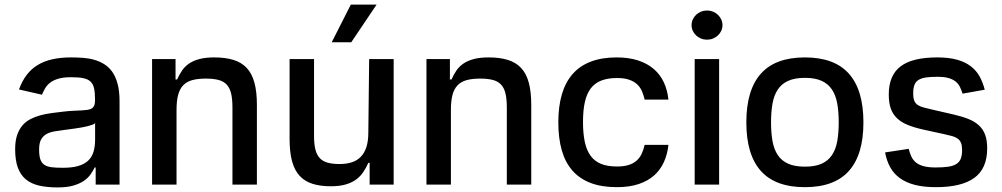

<svg xmlns="http://www.w3.org/2000/svg" viewBox="-20 -802 4353 834"><path d="M45.8 -154.1Q45.8 -189.6 54.2 -214.7Q62.5 -239.7 77.1 -256.7Q91.6 -273.8 111.7 -284.3Q131.7 -294.7 154.8 -301Q177.9 -307.2 203.5 -310.7Q229 -314.3 255 -317.1Q279.5 -320 299.2 -320.8Q318.9 -321.7 334.2 -322.4Q349.4 -323.2 360.6 -324.9Q371.8 -326.7 378.9 -331.1Q386 -335.6 389.4 -343.9Q392.8 -352.3 392.8 -366.5V-369Q392.8 -398.8 388.7 -417.8Q384.6 -436.8 373.2 -447.6Q361.9 -458.5 341.6 -462.5Q321.4 -466.6 289.1 -466.6Q255.7 -466.6 233.8 -460.2Q212 -453.8 198.2 -443.2Q184.3 -432.5 176.3 -418.9Q168.3 -405.2 162.3 -390.6L62.5 -413.4Q76 -450.6 96.4 -477.1Q116.8 -503.6 144.7 -520.2Q172.6 -536.9 208.3 -544.7Q244 -552.6 287.6 -552.6Q313.9 -552.6 339.7 -550.8Q365.4 -549 388.8 -542.4Q412.3 -535.9 432.5 -523.4Q452.8 -511 467.7 -489.9Q482.6 -468.8 490.9 -437.5Q499.3 -406.2 499.3 -362.2V0H395.6V-74.6H391.3Q383.9 -59.3 372.9 -43.9Q361.9 -28.4 343.6 -16Q325.3 -3.6 297.9 4.3Q270.6 12.1 230.1 12.1Q184.7 12.1 150.2 4.3Q115.8 -3.6 92.5 -22.7Q69.2 -41.9 57.5 -73.9Q45.8 -105.8 45.8 -154.1ZM253.2 -73.2Q293 -73.2 319.8 -81Q346.6 -88.8 362.9 -104.2Q379.3 -119.7 386.2 -142.8Q393.1 -165.8 393.1 -196.7V-267Q389.2 -263.1 380.5 -259.9Q371.8 -256.7 359.9 -253.7Q348 -250.7 334.5 -248.4Q321 -246.1 307.7 -244.1Q294.4 -242.2 282.3 -240.6Q270.2 -239 261.7 -237.9Q238.6 -234.7 218.2 -231.5Q197.8 -228.3 182.7 -220.2Q167.6 -212 158.7 -196.4Q149.9 -180.8 149.9 -152.7Q149.9 -126.4 155 -110.6Q160.2 -94.8 172.2 -86.5Q184.3 -78.1 204.2 -75.6Q224.1 -73.2 253.2 -73.2Z M742.5 -545.5V-456.7H749.3Q758.9 -478.3 771.1 -496.1Q783.4 -513.8 801.8 -526.3Q820.3 -538.7 846.6 -545.6Q872.9 -552.6 910.2 -552.6Q958.8 -552.6 993.8 -541.9Q1028.8 -531.2 1051.5 -507.1Q1074.2 -483 1085 -443.5Q1095.9 -404.1 1095.9 -346.9V0H989.7V-334.2Q989.7 -370.4 984.2 -394.7Q978.7 -419 965.4 -433.8Q952.1 -448.5 929.9 -454.5Q907.7 -460.6 873.9 -460.6Q839.5 -460.6 815.3 -454Q791.2 -447.4 775.9 -431.6Q760.7 -415.8 753.7 -389.6Q746.8 -363.3 746.8 -323.9V0H640.6V-545.5Z M1237.9 -198.5V-545.5H1344.1V-211.3Q1344.1 -176.8 1349.8 -153.4Q1355.5 -130 1368.4 -115.8Q1381.4 -101.6 1402.7 -95.5Q1424 -89.5 1455.3 -89.5Q1484.4 -89.5 1507.5 -96.8Q1530.5 -104 1546.7 -120.4Q1562.9 -136.7 1571.4 -162.8Q1579.9 -188.9 1579.9 -226.2L1583.5 -545.5H1690V0H1585.6V-94.5H1579.9Q1570.3 -72.8 1557.7 -54.2Q1545.1 -35.5 1526.3 -21.8Q1507.5 -8.2 1480.8 -0.5Q1454.2 7.1 1416.9 7.1Q1371.1 7.1 1337.4 -3.6Q1303.6 -14.2 1281.4 -38.4Q1259.2 -62.5 1248.6 -101.7Q1237.9 -141 1237.9 -198.5ZM1420.8 -618.3 1503.9 -782H1615.8L1505.7 -618.3Z M1934.3 -545.5V-456.7H1941.1Q1950.6 -478.3 1962.9 -496.1Q1975.1 -513.8 1993.6 -526.3Q2012.1 -538.7 2038.4 -545.6Q2064.6 -552.6 2101.9 -552.6Q2150.6 -552.6 2185.5 -541.9Q2220.5 -531.2 2243.3 -507.1Q2266 -483 2276.8 -443.5Q2287.6 -404.1 2287.6 -346.9V0H2181.5V-334.2Q2181.5 -370.4 2176 -394.7Q2170.5 -419 2157.1 -433.8Q2143.8 -448.5 2121.6 -454.5Q2099.4 -460.6 2065.7 -460.6Q2031.2 -460.6 2007.1 -454Q1983 -447.4 1967.7 -431.6Q1952.4 -415.8 1945.5 -389.6Q1938.6 -363.3 1938.6 -323.9V0H1832.4V-545.5Z M2405.2 -270.2Q2405.2 -339.5 2420.6 -392.2Q2436.1 -445 2467.5 -480.6Q2498.9 -516.3 2546.5 -534.4Q2594.1 -552.6 2658.4 -552.6Q2711.6 -552.6 2751.8 -539.4Q2791.9 -526.3 2819.8 -502.3Q2847.7 -478.3 2863.5 -444.4Q2879.3 -410.5 2883.5 -369.3H2780.2Q2775.9 -388.5 2768.6 -405.5Q2761.4 -422.6 2747.9 -435.4Q2734.4 -448.2 2713.2 -455.6Q2692.1 -463.1 2660.2 -463.1Q2620.4 -463.1 2592.2 -452.2Q2563.9 -441.4 2546.3 -418.3Q2528.8 -395.2 2520.6 -359.2Q2512.4 -323.2 2512.4 -272.7Q2512.4 -221.6 2520.4 -184.8Q2528.4 -148.1 2546 -124.5Q2563.6 -100.9 2591.6 -89.8Q2619.7 -78.8 2660.2 -78.8Q2689.6 -78.8 2710.2 -85.2Q2730.8 -91.6 2744.7 -103.7Q2758.5 -115.8 2766.9 -133.2Q2775.2 -150.6 2780.2 -172.6H2883.5Q2879.3 -132.8 2864.3 -99.1Q2849.4 -65.3 2822.3 -40.8Q2795.1 -16.3 2754.8 -2.7Q2714.5 11 2659.4 11Q2593.4 11 2545.5 -7.3Q2497.5 -25.6 2466.3 -61.3Q2435 -96.9 2420.1 -149.5Q2405.2 -202.1 2405.2 -270.2Z M2997.5 0V-545.5H3103.7V0ZM2984 -692.8Q2984 -706 2989.3 -717.5Q2994.7 -729 3003.7 -737.7Q3012.8 -746.4 3025 -751.4Q3037.3 -756.4 3051.1 -756.4Q3065 -756.4 3077.1 -751.4Q3089.1 -746.4 3098.4 -737.7Q3107.6 -729 3112.9 -717.5Q3118.3 -706 3118.3 -692.8Q3118.3 -679.7 3112.9 -668.1Q3107.6 -656.6 3098.4 -648.1Q3089.1 -639.6 3077.1 -634.6Q3065 -629.6 3051.1 -629.6Q3037.3 -629.6 3025 -634.6Q3012.8 -639.6 3003.7 -648.1Q2994.7 -656.6 2989.3 -668.1Q2984 -679.7 2984 -692.8Z M3221.9 -270.2Q3221.9 -410.9 3284.8 -481.7Q3347.7 -552.6 3476.2 -552.6Q3604.8 -552.6 3667.6 -481.7Q3730.5 -410.9 3730.5 -270.2Q3730.5 -130.3 3667.6 -59.7Q3604.8 11 3476.2 11Q3347.7 11 3284.8 -59.7Q3221.9 -130.3 3221.9 -270.2ZM3329.2 -270.6Q3329.2 -224.8 3335.6 -188.9Q3342 -153.1 3358.5 -128.4Q3375 -103.7 3403.6 -90.9Q3432.2 -78.1 3476.6 -78.1Q3520.6 -78.1 3549 -90.9Q3577.4 -103.7 3593.9 -128.4Q3610.4 -153.1 3616.8 -188.9Q3623.2 -224.8 3623.2 -270.6Q3623.2 -316.4 3616.8 -352.3Q3610.4 -388.1 3593.9 -413Q3577.4 -437.9 3549 -450.8Q3520.6 -463.8 3476.6 -463.8Q3432.2 -463.8 3403.6 -450.8Q3375 -437.9 3358.5 -413Q3342 -388.1 3335.6 -352.3Q3329.2 -316.4 3329.2 -270.6Z M3927.2 -155.5Q3932.2 -135.3 3939.6 -120.2Q3947.1 -105.1 3960.2 -95Q3973.4 -84.9 3993.6 -79.7Q4013.8 -74.6 4044.4 -74.6Q4077.1 -74.6 4099.1 -77.9Q4121.1 -81.3 4134.4 -89.8Q4147.7 -98.4 4153.4 -112.9Q4159.1 -127.5 4159.1 -149.9Q4159.1 -169.4 4154.5 -180.9Q4149.9 -192.5 4140.3 -199.6Q4130.7 -206.7 4116.3 -210.8Q4101.9 -214.8 4082 -219.1L3989.7 -239.3Q3951.3 -247.9 3923.3 -259.2Q3895.2 -270.6 3876.8 -288Q3858.3 -305.4 3849.4 -330.4Q3840.6 -355.5 3840.6 -391Q3840.6 -433.9 3853.7 -464.5Q3866.8 -495 3893.1 -514.6Q3919.4 -534.1 3958.8 -543.3Q3998.2 -552.6 4051.1 -552.6Q4101.9 -552.6 4137.4 -542.6Q4172.9 -532.7 4196.9 -514.2Q4220.9 -495.7 4235.1 -470Q4249.3 -444.2 4257.5 -412.3L4161.2 -395.2Q4156.6 -409.1 4150.7 -422.2Q4144.9 -435.4 4133.5 -445.7Q4122.2 -456 4103 -462.2Q4083.8 -468.4 4052.2 -468.4Q4023.1 -468.4 4002.8 -465.6Q3982.6 -462.7 3970 -454.9Q3957.4 -447.1 3952.1 -433.1Q3946.7 -419 3946.7 -396.7Q3946.7 -376.1 3951.5 -364.3Q3956.3 -352.6 3966.8 -345.7Q3977.3 -338.8 3993.6 -334.7Q4009.9 -330.6 4032.3 -325.3L4119 -305.4Q4156.6 -296.9 4184.5 -286Q4212.4 -275.2 4231 -258.5Q4249.6 -241.8 4258.9 -217.5Q4268.1 -193.2 4268.1 -157.7Q4268.1 -70.3 4212.7 -29.7Q4157.3 11 4045.1 11Q3992.5 11 3954 1.1Q3915.5 -8.9 3888.8 -28.2Q3862.2 -47.6 3846.8 -75.6Q3831.3 -103.7 3824.6 -139.9Z"/></svg>

Font: Cannonade Med
Style: Regular
Weight: 500
Designer: Rasmus Andersson
Foundry: rsms
Version: Version 3.012;git-f93a4a705